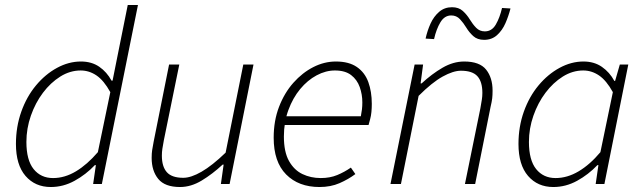

<svg xmlns="http://www.w3.org/2000/svg" viewBox="-20 -739 2585 771"><path d="M184 12Q121 12 82.5 -32.5Q44 -77 44 -161Q44 -230 65.5 -290.5Q87 -351 124.5 -396Q162 -441 209 -466.5Q256 -492 305 -492Q348 -492 378.5 -471Q409 -450 428 -415H432L451 -510L493 -719H534L389 0H354L365 -76H361Q325 -38 279.5 -13Q234 12 184 12ZM193 -24Q240 -24 285 -51Q330 -78 373 -128L423 -369Q397 -416 367.5 -436Q338 -456 304 -456Q261 -456 222 -431.5Q183 -407 152.5 -366.5Q122 -326 104 -274.5Q86 -223 86 -169Q86 -96 115 -60Q144 -24 193 -24Z M703 12Q642 12 615.5 -20.5Q589 -53 589 -105Q589 -123 591 -136Q593 -149 597 -170L659 -480H700L638 -176Q634 -155 632 -141.5Q630 -128 630 -114Q630 -70 650 -47.5Q670 -25 716 -25Q747 -25 789.5 -49.5Q832 -74 886 -126L957 -480H998L902 0H867L878 -78H874Q833 -40 790 -14Q747 12 703 12Z M1263 12Q1179 12 1129 -38.5Q1079 -89 1079 -186Q1079 -254 1100.5 -310Q1122 -366 1158 -406.5Q1194 -447 1238 -469.5Q1282 -492 1329 -492Q1381 -492 1413 -470Q1445 -448 1459 -409.5Q1473 -371 1473 -322Q1473 -305 1471.5 -289.5Q1470 -274 1466.5 -261Q1463 -248 1460 -237H1112L1119 -272H1429Q1432 -287 1433.5 -300Q1435 -313 1435 -328Q1435 -360 1424.5 -389.5Q1414 -419 1390 -437.5Q1366 -456 1325 -456Q1288 -456 1251.5 -436.5Q1215 -417 1185.5 -381.5Q1156 -346 1138 -297Q1120 -248 1120 -191Q1120 -129 1140.5 -92.5Q1161 -56 1194.5 -40Q1228 -24 1268 -24Q1305 -24 1334 -36Q1363 -48 1389 -66L1407 -40Q1379 -19 1343.5 -3.5Q1308 12 1263 12Z M1548 0 1645 -480H1679L1669 -404H1673Q1714 -442 1757 -467Q1800 -492 1844 -492Q1906 -492 1932 -459.5Q1958 -427 1958 -375Q1958 -357 1956.5 -344Q1955 -331 1950 -310L1888 0H1847L1909 -304Q1913 -327 1915 -339.5Q1917 -352 1917 -366Q1917 -411 1897 -433Q1877 -455 1831 -455Q1800 -455 1757.5 -431.5Q1715 -408 1661 -354L1590 0ZM1924 -579Q1897 -579 1880.5 -594Q1864 -609 1852.5 -628Q1841 -647 1827 -662Q1813 -677 1792 -677Q1765 -677 1748.5 -649.5Q1732 -622 1723 -582L1689 -584Q1696 -616 1709 -644.5Q1722 -673 1743.5 -691.5Q1765 -710 1795 -710Q1822 -710 1838.5 -695Q1855 -680 1866.5 -661Q1878 -642 1892 -627.5Q1906 -613 1927 -613Q1955 -613 1971 -640.5Q1987 -668 1996 -707L2030 -705Q2022 -674 2009.5 -645.5Q1997 -617 1976 -598Q1955 -579 1924 -579Z M2202 12Q2139 12 2100.5 -32.5Q2062 -77 2062 -161Q2062 -230 2083.5 -290.5Q2105 -351 2142.5 -396Q2180 -441 2227 -466.5Q2274 -492 2323 -492Q2366 -492 2397 -470.5Q2428 -449 2447 -414H2450L2469 -480H2503L2407 0H2372L2383 -76H2379Q2343 -38 2297.5 -13Q2252 12 2202 12ZM2211 -24Q2258 -24 2303.5 -51Q2349 -78 2391 -128L2441 -369Q2415 -416 2385.5 -436Q2356 -456 2322 -456Q2279 -456 2240 -431.5Q2201 -407 2170.5 -366.5Q2140 -326 2122 -274.5Q2104 -223 2104 -169Q2104 -96 2133 -60Q2162 -24 2211 -24Z"/></svg>

Font: Source Sans 3 Light
Style: Italic
Weight: 300
Italic angle: -11°
Designer: Paul D. Hunt
Foundry: Adobe
Version: Version 3.046;hotconv 1.0.118;makeotfexe 2.5.65603